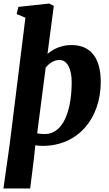

<svg xmlns="http://www.w3.org/2000/svg" viewBox="-25 -826 627 1100"><path d="M29.3 9.8 -5.4 253.9H147.9L170.9 69.3L177.2 6.3C191.4 8.3 205.6 9.8 219.2 9.8C425.3 9.8 552.2 -151.4 552.2 -356.4C552.2 -490.7 497.1 -567.9 384.3 -567.9C324.7 -567.9 279.3 -544.4 247.1 -517.1L283.2 -792.5L256.8 -805.7L80.6 -786.6L70.3 -745.6L120.6 -724.6ZM188 -62.5 236.8 -439C256.8 -462.9 283.2 -482.4 315.4 -482.4C364.3 -482.4 385.7 -423.3 385.7 -356C385.7 -207.5 344.2 -58.1 231.9 -58.1C214.8 -58.1 200.7 -59.1 188 -62.5Z"/></svg>

Font: Merriweather
Style: Heavy Italic
Weight: 900
Italic angle: -7.5°
Designer: Eben Sorkin
Foundry: Eben Sorkin
Version: Version 1.001